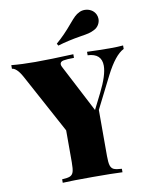

<svg xmlns="http://www.w3.org/2000/svg" viewBox="-109 -1019 854 1091"><g transform="rotate(-10 317.5 -473.0)"><path d="M0 0ZM456.1 -945.8Q475.6 -945.8 492.7 -936.3Q509.8 -926.8 519 -908.2Q524.9 -895 524.9 -881.8Q524.9 -863.8 514.9 -847.7Q504.9 -831.5 487.3 -823.2Q471.7 -814.9 454.6 -810.8Q437.5 -806.6 407.7 -802.2Q332.5 -790 273.9 -772L267.1 -784.2Q315.9 -825.7 363.3 -882.8Q384.3 -907.7 396.5 -919.4Q408.7 -931.2 425.3 -939Q439 -945.8 456.1 -945.8ZM636.2 -709V-689Q584.5 -663.6 529.8 -556.2L437 -372.1V-106Q437 -68.4 442.4 -51.3Q447.8 -34.2 461.9 -27.8Q476.1 -21.5 507.8 -20V0Q450.2 -2.9 335.9 -2.9Q217.3 -2.9 163.1 0V-20Q195.3 -21.5 209.5 -27.8Q223.6 -34.2 228.8 -51Q233.9 -67.9 233.9 -106V-290L48.8 -631.8Q32.7 -661.1 17.8 -674.6Q2.9 -688 -8.8 -688V-709Q52.7 -703.1 128.9 -703.1Q215.3 -703.1 349.1 -709V-688Q308.6 -688 288.6 -684.1Q268.6 -680.2 268.6 -665Q268.6 -658.7 272.9 -649.9L415.5 -375.5L460.9 -465.8Q508.3 -560.5 508.3 -614.7Q508.3 -685.5 428.2 -689V-709Q502.9 -706.1 559.1 -706.1Q606 -706.1 636.2 -709Z"/></g></svg>

Font: TypoPRO Playfair Display
Style: Regular
Weight: 900
Designer: Claus Eggers Sørensen
Foundry: Claus Eggers Sørensen
Version: Version 1.004;PS 001.004;hotconv 1.0.70;makeotf.lib2.5.58329